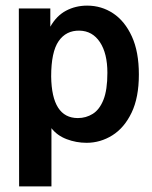

<svg xmlns="http://www.w3.org/2000/svg" viewBox="-20 -496 540 683"><path d="M48 167 47 -466H159V-401Q181 -440 215 -458Q249 -476 290 -476Q341 -476 382.5 -448.5Q424 -421 449 -366.5Q474 -312 474 -231Q474 -149 448 -95Q422 -41 379.5 -14.5Q337 12 288 12Q251 12 217 -1Q183 -14 163 -40V167ZM257 -76Q286 -76 310 -91Q334 -106 348 -141Q362 -176 362 -237Q362 -306 335.5 -346Q309 -386 263 -387Q215 -388 188.5 -349.5Q162 -311 162 -224Q164 -76 257 -76Z"/></svg>

Font: Inconsolata
Style: Bold
Weight: 700
Monospace: yes
Designer: Raph Levien, Cyreal, Brenton Simpson
Foundry: Raph Levien, Cyreal, Google
Version: Version 3.100; ttfautohint (v1.8.4.7-5d5b)